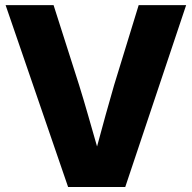

<svg xmlns="http://www.w3.org/2000/svg" viewBox="-20 -748 767 768"><path d="M252.4 0 2.4 -727.5H194.3L296.4 -407.7Q314.5 -349.6 332 -288.3Q349.6 -227.1 368.2 -162.1Q385.7 -227.1 402.6 -288.3Q419.4 -349.6 436.5 -407.7L534.7 -727.5H724.6L481 0Z"/></svg>

Font: Inter Display ExtraBold
Style: Regular
Weight: 800
Designer: Rasmus Andersson
Foundry: rsms
Version: Version 4.000;git-a52131595